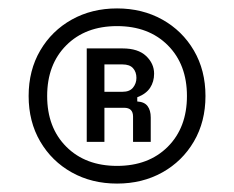

<svg xmlns="http://www.w3.org/2000/svg" viewBox="-20 -734 556 456"><path d="M258 -298Q198 -298 150.5 -324.5Q103 -351 75.5 -398Q48 -445 48 -506Q48 -567 75.5 -614Q103 -661 150.5 -687.5Q198 -714 258 -714Q318 -714 365.5 -687.5Q413 -661 440.5 -614Q468 -567 468 -506Q468 -445 440.5 -398Q413 -351 365.5 -324.5Q318 -298 258 -298ZM258 -340Q333 -340 378.5 -385.5Q424 -431 424 -506Q424 -581 378.5 -626.5Q333 -672 258 -672Q183 -672 137.5 -626.5Q92 -581 92 -506Q92 -431 137.5 -385.5Q183 -340 258 -340ZM186 -397V-619H271Q308 -619 327 -601Q346 -583 346 -559Q346 -540 336.5 -525.5Q327 -511 306 -503V-493Q323 -492 330.5 -482Q338 -472 338 -455V-397H296V-457Q296 -478 275 -478H228V-397ZM228 -516H271Q288 -516 296 -526Q304 -536 304 -549Q304 -563 296 -572Q288 -581 271 -581H228Z"/></svg>

Font: Space Grotesk Light
Style: Bold
Weight: 700
Version: Version 2.000